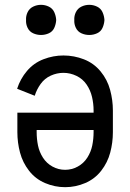

<svg xmlns="http://www.w3.org/2000/svg" viewBox="-20 -768 540 796"><path d="M150 -623Q133 -623 117.5 -630Q102 -637 94.5 -652.5Q87 -668 88 -685Q87 -702 94.5 -717.5Q102 -733 117.5 -740.5Q133 -748 150 -748Q167 -748 182.5 -740.5Q198 -733 205 -717.5Q212 -702 213 -685Q212 -668 205 -652.5Q198 -637 182.5 -630Q167 -623 150 -623ZM350 -623Q333 -623 317.5 -630Q302 -637 294.5 -652.5Q287 -668 288 -685Q287 -702 294.5 -717.5Q302 -733 317.5 -740.5Q333 -748 350 -748Q367 -748 382.5 -740.5Q398 -733 405 -717.5Q412 -702 413 -685Q412 -668 405 -652.5Q398 -637 382.5 -630Q367 -623 350 -623ZM250 8Q207 8 167 -9Q127 -26 100.5 -60Q74 -94 63 -135.5Q52 -177 52 -220V-301H368V-310Q368 -338 361.5 -366Q355 -394 339 -417.5Q323 -441 297 -453.5Q271 -466 243 -466Q216 -466 190.5 -454.5Q165 -443 148.5 -420Q132 -397 124 -371L51 -400Q64 -441 92 -474Q120 -507 160.5 -522.5Q201 -538 243 -538Q287 -538 328 -522Q369 -506 397 -472Q425 -438 436.5 -395.5Q448 -353 448 -310V-220Q448 -177 437 -135.5Q426 -94 399.5 -60Q373 -26 333 -9Q293 8 250 8ZM250 -64Q278 -64 302.5 -77.5Q327 -91 342 -114.5Q357 -138 362.5 -165Q368 -192 368 -220V-229H132V-220Q132 -192 137.5 -165Q143 -138 158 -114.5Q173 -91 197.5 -77.5Q222 -64 250 -64Z"/></svg>

Font: Iosevka SS01
Style: Regular
Weight: 400
Monospace: yes
Designer: Belleve Invis
Foundry: Belleve Invis
Version: 2.3.3; ttfautohint (v1.8.3)